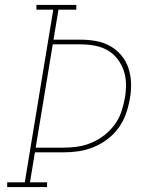

<svg xmlns="http://www.w3.org/2000/svg" viewBox="-20 -755 640 775"><path d="M9 0V-19H80L195 -716H127V-735H288V-716H216L196 -595H304Q336 -595 367 -589.5Q398 -584 424 -569.5Q450 -555 469.5 -532Q489 -509 498.5 -480Q508 -451 509 -419.5Q510 -388 504 -356Q499 -326 488.5 -296Q478 -266 459 -239.5Q440 -213 413.5 -193Q387 -173 357.5 -161Q328 -149 297.5 -144.5Q267 -140 236 -140H121L101 -19H170V0ZM124 -159H236Q264 -159 292.5 -163Q321 -167 348.5 -178.5Q376 -190 400 -208.5Q424 -227 442 -251Q460 -275 469.5 -303Q479 -331 484 -359Q489 -388 488.5 -416.5Q488 -445 479 -471Q470 -497 453 -518.5Q436 -540 412.5 -553Q389 -566 361 -571Q333 -576 304 -576H193Z"/></svg>

Font: Iosevka Slab Thin Extended
Style: Italic
Weight: 100
Width: 7
Italic angle: -9°
Monospace: yes
Designer: Belleve Invis
Foundry: Belleve Invis
Version: Version 11.1.0; ttfautohint (v1.8.3)